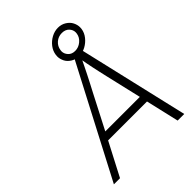

<svg xmlns="http://www.w3.org/2000/svg" viewBox="-252 -1027 1152 1152"><g transform="rotate(-45 323.5 -451.0)"><path d="M25 0 391 -700H459L622 0H566L517 -211H187L77 0ZM213 -261H506L454 -484Q447 -515 441.5 -539Q436 -563 431.5 -585Q427 -607 422 -632Q420 -645 417 -660Q409 -643 402 -629Q390 -604 378.5 -581.5Q367 -559 354.5 -534.5Q342 -510 325 -478ZM422 -691Q393 -691 370 -705.5Q347 -720 337 -741Q327 -762 327 -782Q327 -789 328 -796Q332 -825 350.5 -849Q369 -873 396 -887.5Q423 -902 452 -902Q481 -902 504 -887.5Q527 -873 537.5 -852Q548 -831 548 -810Q548 -803 547 -796Q543 -768 524 -744Q505 -720 478 -705.5Q451 -691 422 -691ZM427 -730Q456 -730 479.5 -749.5Q503 -769 507 -796Q508 -801 508 -807Q508 -829 491.5 -846Q475 -863 446 -863Q416 -863 394 -844Q372 -825 368 -796Q367 -791 367 -786Q367 -765 383 -747.5Q399 -730 427 -730Z"/></g></svg>

Font: Lexend ExtLt
Style: Italic
Weight: 250
Italic angle: -8.13011°
Designer: Bonnie Shaver-Troup, Thomas Jockin
Foundry: Lexend
Version: Version 1.007